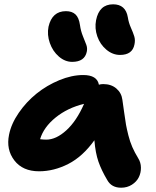

<svg xmlns="http://www.w3.org/2000/svg" viewBox="-20 -834 724 891"><path d="M537.1 -579.1Q502.9 -579.1 473.9 -603.3Q444.8 -627.4 431.6 -665Q418.5 -702.6 425.8 -740.2Q440.4 -814 504.9 -814Q563 -814 573.2 -753.9Q577.1 -728.5 587.4 -705.6Q597.7 -682.6 603 -665.5Q608.4 -648.4 604 -627.9Q594.7 -579.1 537.1 -579.1ZM314.9 -546.9Q281.7 -546.9 253.2 -571.5Q224.6 -596.2 211.2 -634.5Q197.8 -672.9 205.1 -710Q221.7 -782.2 286.1 -782.2Q314 -782.2 330.1 -767.3Q346.2 -752.4 351.1 -717.8Q355 -689.5 365 -665.5Q375 -641.6 380.6 -626Q386.2 -610.4 382.8 -594.2Q373 -546.9 314.9 -546.9ZM161.1 -39.1Q85.4 -39.1 46.6 -89.6Q7.8 -140.1 22 -209Q32.2 -259.8 67.1 -310.5Q102.1 -361.3 149.7 -399.7Q197.3 -438 255.1 -461.9Q313 -485.8 366.2 -485.8Q430.7 -485.8 439 -440.9Q447.8 -443.8 459 -443.8Q496.1 -443.8 520 -423.3Q543.9 -402.8 547.9 -371.1Q550.8 -351.1 556.2 -312.3Q561.5 -273.4 564.9 -254.4Q568.4 -235.4 575.7 -206.1Q583 -176.8 594 -151.6Q605 -126.5 621.1 -100.1Q633.8 -80.1 634 -55.9Q634.3 -31.7 624 -11.2Q613.8 9.3 592 23.2Q570.3 37.1 542 37.1Q497.6 37.1 478 2Q450.7 -43.9 436.8 -84Q422.9 -124 418 -183.1Q363.8 -107.4 296.9 -73.2Q230 -39.1 161.1 -39.1ZM194.8 -186Q240.2 -186 287.8 -229.2Q335.4 -272.5 370.1 -352.1Q293.5 -333.5 238 -288.6Q182.6 -243.7 166 -188Q181.6 -186 194.8 -186Z"/></svg>

Font: Shantell Sans Irregular
Style: Bold Italic
Weight: 700
Italic angle: -11.31°
Designer: Stephen Nixon, Anya Danilova, Shantell Martin
Foundry: Arrow Type
Version: Version 1.006;[9816181b4]